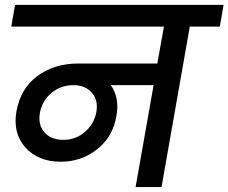

<svg xmlns="http://www.w3.org/2000/svg" viewBox="-20 -760 928 780"><path d="M238.8 -191.9Q287.1 -191.9 324.5 -223.6Q361.8 -255.4 371.1 -303.2Q380.4 -351.1 353.8 -382.6Q327.1 -414.1 277.8 -414.1Q227.1 -414.1 189.2 -382.6Q151.4 -351.1 142.1 -301.8Q133.8 -252.9 160.4 -222.4Q187 -191.9 238.8 -191.9ZM25.9 -651.9 41 -740.2H888.2L873 -651.9H751L636.2 0H530.8L604 -414.1H430.2Q466.3 -362.8 453.1 -289.1Q438.5 -203.6 374.3 -153.3Q310.1 -103 227.1 -103Q134.8 -103 83 -161.1Q31.2 -219.2 46.9 -308.1Q63.5 -400.9 132.1 -451.4Q200.7 -502 298.8 -502H619.1L646 -651.9Z"/></svg>

Font: SVN-Poppins Medium
Style: Italic
Weight: 500
Italic angle: -10°
Designer: Ninad Kale (Devanagari), Jonny Pinhorn (Latin)
Foundry: Indian Type Foundry
Version: Version 3.002 2017